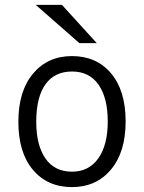

<svg xmlns="http://www.w3.org/2000/svg" viewBox="-20 -752 588 784"><path d="M304 -576 126 -732H233L375 -576ZM274 12Q174 12 114.5 -58.5Q55 -129 55 -255Q55 -380 115 -451.5Q175 -523 274 -523Q374 -523 433.5 -452.5Q493 -382 493 -256Q493 -131 433 -59.5Q373 12 274 12ZM274 -51Q343 -51 381.5 -105.5Q420 -160 420 -256Q420 -352 382.5 -406Q345 -460 274 -460Q203 -460 165.5 -407.5Q128 -355 128 -255Q128 -159 165.5 -105Q203 -51 274 -51Z"/></svg>

Font: Overpass Light
Style: Regular
Weight: 300
Designer: Delve Withrington, Thomas Jockin
Foundry: Delve Fonts
Version: Version 3.000;DELV;Overpass